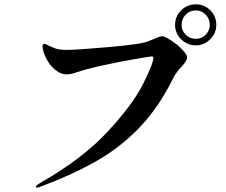

<svg xmlns="http://www.w3.org/2000/svg" viewBox="-20 -854 1040 885"><path d="M787 -739Q787 -779 815 -806.5Q843 -834 883 -834Q922 -834 949.5 -806.5Q977 -779 977 -739Q977 -701 949 -673Q921 -645 883 -645Q843 -645 815 -673Q787 -701 787 -739ZM947 -739Q947 -767 928 -786.5Q909 -806 883 -806Q855 -806 836 -786.5Q817 -767 817 -739Q817 -713 836 -694Q855 -675 883 -675Q909 -675 928 -694Q947 -713 947 -739ZM145 6Q145 2 164 -10Q359 -121 475.5 -246.5Q592 -372 639.5 -467Q687 -562 687 -588Q687 -594 680 -594Q673 -594 600.5 -581.5Q528 -569 451 -552Q374 -535 331 -520Q305 -511 288 -511Q261 -511 236 -531Q209 -552 192.5 -586Q176 -620 176 -641Q176 -646 178.5 -649Q181 -652 184 -652Q190 -652 204 -644Q231 -631 246.5 -627.5Q262 -624 284 -624Q333 -624 470 -636Q607 -648 649 -659Q658 -661 686 -673Q698 -678 709.5 -682.5Q721 -687 728 -687Q739 -687 767.5 -668.5Q796 -650 819 -626.5Q842 -603 842 -590Q842 -580 836 -570.5Q830 -561 817 -547Q791 -519 780 -497Q715 -364 628.5 -272Q542 -180 432 -116Q322 -52 168 6Q156 11 151 11Q145 11 145 6Z"/></svg>

Font: Shippori Mincho
Style: Bold
Weight: 700
Designer: FONTDASU
Foundry: FONTDASU / Google Inc. / but / Adobe
Version: Version 3.110; ttfautohint (v1.8.3)